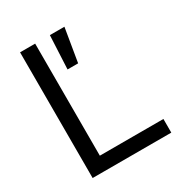

<svg xmlns="http://www.w3.org/2000/svg" viewBox="-167 -813 864 926"><g transform="rotate(-30 265.0 -350.0)"><path d="M518 0H80V-700H164V-76H518ZM296 -514H237L246 -700H327Z"/></g></svg>

Font: Rilu
Style: Regular
Weight: 500
Designer: Alí Sinisterra
Foundry: Alí Sinisterra
Version: 0.1